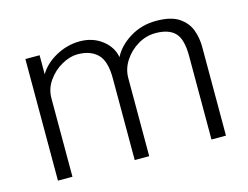

<svg xmlns="http://www.w3.org/2000/svg" viewBox="-72 -578 894 691"><g transform="rotate(-15 375.0 -232.0)"><path d="M66 0V-453H119V-382Q140 -418 182.5 -441Q225 -464 271 -464Q319 -464 353.5 -437.5Q388 -411 395 -372Q414 -410 457.5 -437Q501 -464 556 -464Q611 -464 640.5 -444Q670 -424 681 -394Q692 -364 692 -331V0H638V-311Q638 -374 614.5 -398Q591 -422 542 -422Q507 -422 476 -403.5Q445 -385 425.5 -355Q406 -325 406 -291V0H352V-305Q352 -369 325.5 -395Q299 -421 251 -421Q223 -421 192.5 -404Q162 -387 141 -357.5Q120 -328 120 -292V0Z"/></g></svg>

Font: Inconsolata ExtraExpanded Light
Style: Regular
Weight: 300
Width: 8
Monospace: yes
Designer: Raph Levien, Cyreal, Brenton Simpson
Foundry: Raph Levien, Cyreal, Google
Version: Version 3.001; ttfautohint (v1.8.2.53-6de2)